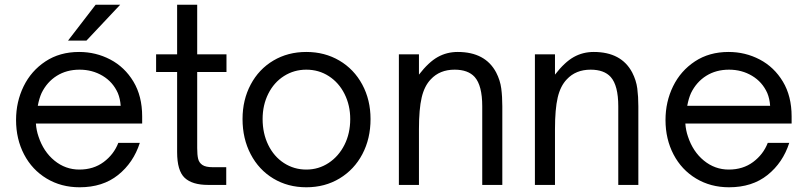

<svg xmlns="http://www.w3.org/2000/svg" viewBox="-20 -783 3419 813"><path d="M48 -275Q48 -352 80 -417.5Q112 -483 172.5 -523Q233 -563 315 -563Q386 -563 447 -531Q508 -499 545 -437.5Q582 -376 582 -290V-260H132Q134 -231 143 -205Q164 -141 210.5 -103Q257 -65 316 -65Q376 -65 419 -97Q462 -129 481 -178H572Q545 -94 480 -42Q415 10 317 10Q239 10 177.5 -27Q116 -64 82 -129Q48 -194 48 -275ZM491 -335Q489 -365 479 -389Q458 -436 414.5 -462Q371 -488 317 -488Q262 -488 220.5 -462Q179 -436 156 -389Q146 -367 140 -335ZM346 -611H268L385 -763H489Z M861 0Q794 0 762 -30Q730 -60 730 -139V-478H641V-553H730V-763H815V-553H939V-478H815V-156Q815 -127 819 -110.5Q823 -94 837 -84.5Q851 -75 881 -75H938V0Z M1007 -279Q1007 -360 1041.5 -425Q1076 -490 1137.5 -526.5Q1199 -563 1277 -563Q1355 -563 1417 -526.5Q1479 -490 1514 -425Q1549 -360 1549 -279Q1549 -196 1514.5 -130.5Q1480 -65 1418 -27.5Q1356 10 1277 10Q1199 10 1137.5 -27Q1076 -64 1041.5 -130Q1007 -196 1007 -279ZM1463 -279Q1463 -337 1439 -385Q1415 -433 1372.5 -460.5Q1330 -488 1277 -488Q1225 -488 1182.5 -461Q1140 -434 1116 -386Q1092 -338 1092 -279Q1092 -218 1116 -169Q1140 -120 1182.5 -92.5Q1225 -65 1277 -65Q1329 -65 1371.5 -93Q1414 -121 1438.5 -169.5Q1463 -218 1463 -279Z M1669 0V-553H1754V-467Q1795 -520 1833.5 -541.5Q1872 -563 1918 -563Q2035 -563 2081 -476Q2098 -443 2102.5 -408.5Q2107 -374 2107 -333V0H2022V-333Q2022 -421 1990 -457Q1962 -488 1905 -488Q1842 -488 1804 -447Q1777 -419 1765.5 -370Q1754 -321 1754 -236V0Z M2245 0V-553H2330V-467Q2371 -520 2409.5 -541.5Q2448 -563 2494 -563Q2611 -563 2657 -476Q2674 -443 2678.5 -408.5Q2683 -374 2683 -333V0H2598V-333Q2598 -421 2566 -457Q2538 -488 2481 -488Q2418 -488 2380 -447Q2353 -419 2341.5 -370Q2330 -321 2330 -236V0Z M2798 -275Q2798 -352 2830 -417.5Q2862 -483 2922.5 -523Q2983 -563 3065 -563Q3136 -563 3197 -531Q3258 -499 3295 -437.5Q3332 -376 3332 -290V-260H2882Q2884 -231 2893 -205Q2914 -141 2960.5 -103Q3007 -65 3066 -65Q3126 -65 3169 -97Q3212 -129 3231 -178H3322Q3295 -94 3230 -42Q3165 10 3067 10Q2989 10 2927.5 -27Q2866 -64 2832 -129Q2798 -194 2798 -275ZM3241 -335Q3239 -365 3229 -389Q3208 -436 3164.5 -462Q3121 -488 3067 -488Q3012 -488 2970.5 -462Q2929 -436 2906 -389Q2896 -367 2890 -335Z"/></svg>

Font: Open Sauce One
Style: Regular
Weight: 400
Designer: Alfredo Marco Pradil
Foundry: Creative Sauce Fz LLC
Version: Version 1.477